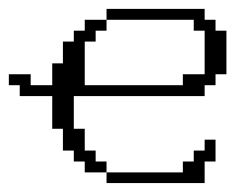

<svg xmlns="http://www.w3.org/2000/svg" viewBox="-117 -410 552 430"><path d="M121.6 0V-23.9H292.5V-48.3H316.9V-72.8H341.3V-97.2H365.7V-48.3H341.3V0ZM72.8 -23.9V-48.3H48.3V-72.8H23.9V-121.6H0V-194.8H-72.8V-219.2H-97.2V-243.7H-48.3V-219.2H0V-268.1H23.9V-316.9H48.3V-341.3H72.8V-365.7H121.6V-341.3H97.2V-316.9H72.8V-219.2H292.5V-243.7H341.3V-341.3H316.9V-365.7H121.6V-390.1H341.3V-365.7H365.7V-341.3H390.1V-243.7H365.7V-219.2H341.3V-194.8H48.3V-121.6H72.8V-72.8H97.2V-48.3H121.6V-23.9Z"/></svg>

Font: FS Mondwest Regular
Style: Regular
Weight: 400
Designer: NZWStudios2024
Foundry: https://fontstruct.com
Version: Version 1.0